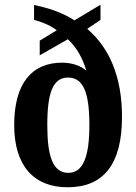

<svg xmlns="http://www.w3.org/2000/svg" viewBox="-20 -782 577 812"><path d="M266 10C417 10 496 -86 496 -288C496 -460 441 -581 349 -660L405 -698V-762L295 -696C237 -733 176 -750 124 -761V-698C154 -690 192 -676 220 -654L148 -610V-548L267 -616C306 -580 331 -532 345 -483C324 -502 287 -517 243 -517C115 -517 40 -430 40 -253C40 -80 124 10 266 10ZM269 -51C204 -51 180 -120 180 -253C180 -391 204 -454 268 -454C333 -454 358 -389 358 -253C358 -120 332 -51 269 -51Z"/></svg>

Font: Noto Serif Myanmar Condensed
Style: Bold
Weight: 700
Width: 3
Designer: Ben Mitchell and the Monotype Design Team
Foundry: Monotype Imaging Inc.
Version: Version 2.106